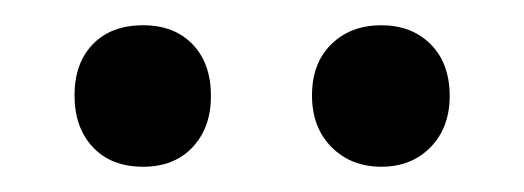

<svg xmlns="http://www.w3.org/2000/svg" viewBox="-20 -708 415 152"><path d="M281.9 -576Q258 -576 242.5 -591.5Q227 -607 227 -632.5Q227 -658 242.3 -673Q257.6 -688 281.8 -688Q306 -688 321 -672.9Q336 -657.8 336 -632Q336 -607 320.9 -591.5Q305.8 -576 281.9 -576ZM93.3 -576Q68 -576 53.5 -591.5Q39 -607 39 -632.5Q39 -658 53.5 -673Q68 -688 93.3 -688Q118 -688 132.5 -672.9Q147 -657.8 147 -632Q147 -607 132.5 -591.5Q118 -576 93.3 -576Z"/></svg>

Font: Montagu Slab
Style: Bold
Weight: 700
Designer: Florian Karsten
Foundry: Florian Karsten
Version: Version 1.000